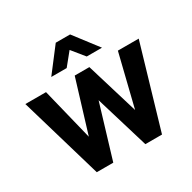

<svg xmlns="http://www.w3.org/2000/svg" viewBox="-160 -890 1055 1053"><g transform="rotate(-30 367.5 -364.0)"><path d="M8.8 -519.5H139.6L220.7 -190.4L321.3 -519.5H414.1L513.7 -190.4L594.7 -519.5H726.6L574.2 0H468.8L367.2 -336.9L265.6 0H161.1ZM321.3 -727.5H412.1L527.3 -577.1H430.7L367.2 -655.3L303.7 -577.1H206.1Z"/></g></svg>

Font: Dinish
Style: Bold
Weight: 700
Designer: Bert Driehuis
Foundry: Playbeing
Version: Version 3.006; git-39231f3c-release